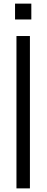

<svg xmlns="http://www.w3.org/2000/svg" viewBox="-20 -1039 257 1059"><path d="M63 -931.6V-1019H152.8V-931.6ZM70.8 0V-840.3H145V0Z"/></svg>

Font: Oswald-Light
Style: Light
Weight: 300
Designer: vernon adams
Foundry: vernon adams
Version: Version ; ttfautohint (v0.92.18-e454-dirty) -l 8 -r 50 -G 20